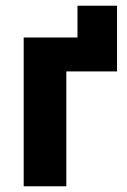

<svg xmlns="http://www.w3.org/2000/svg" viewBox="-20 -651 443 671"><path d="M62.8 0H211.8V-401.4H389V-631H250.8V-520H62.8Z"/></svg>

Font: Fixel Variable
Style: Regular
Weight: 100
Width: 3
Designer: AlfaBravo + MacPaw
Foundry: Kyrylo Tkachov, Marchela Mozhyna, Serhii Makarenko, Maria Weinstein, Zakhar Kryvoshyya
Version: Version 1.211